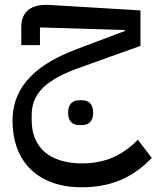

<svg xmlns="http://www.w3.org/2000/svg" viewBox="-20 -488 662 812"><path d="M315 41H328C355 41 374 25 374 -11C374 -48 355 -64 328 -64H315C287 -64 268 -48 268 -11C268 25 287 41 315 41ZM325 304C447 304 540 265 622 180L563 103C496 171 422 203 327 203C191 203 114 136 114 21V-1C114 -96 178 -153 323 -204L574 -294V-444L191 -467C113 -472 70 -440 70 -373V-297H149V-372L508 -361V-357L304 -280C100 -204 33 -97 33 22C33 199 144 304 325 304Z"/></svg>

Font: IBM Plex Arabic Text
Style: Regular
Weight: 450
Designer: Mike Abbink, Paul van der Laan, Pieter van Rosmalen, Wael Morcos, Khajak Apelian
Foundry: Bold Monday
Version: Version 1.0